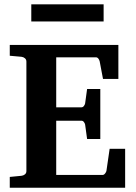

<svg xmlns="http://www.w3.org/2000/svg" viewBox="-20 -882 638 902"><path d="M25.9 0V-50.8L81.1 -56.2Q89.8 -57.1 96.9 -62.7Q104 -68.4 104 -78.1V-592.8Q104 -602.5 96.9 -608.4Q89.8 -614.3 81.1 -615.2L25.9 -620.1V-670.9H536.1V-511.2H463.9L448.2 -594.2Q446.3 -601.6 441.7 -607.2Q437 -612.8 430.2 -612.8H244.1V-377.9H362.8Q369.6 -377.9 374.3 -384.3Q378.9 -390.6 379.9 -396L389.2 -463.9H451.2V-229H389.2L379.9 -296.9Q378.9 -302.2 374.3 -308.6Q369.6 -314.9 362.8 -314.9H244.1V-60.1H461.9Q468.3 -60.1 473.6 -66.9Q479 -73.7 480 -79.1L495.1 -183.1H567.9V0ZM127 -781.2V-861.8H466.8V-781.2Z"/></svg>

Font: Charis SIL Phon
Style: Bold
Weight: 700
Foundry: SIL International
Version: Version 5.000